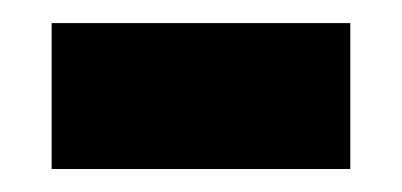

<svg xmlns="http://www.w3.org/2000/svg" viewBox="-20 -356 350 167"><path d="M284.7 -335.9V-209H24.9V-335.9Z"/></svg>

Font: Koh Santepheap Black
Style: Regular
Weight: 900
Designer: Danh Hong
Version: Version 2.002; ttfautohint (v1.8.3)